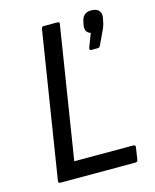

<svg xmlns="http://www.w3.org/2000/svg" viewBox="-103 -738 651 808"><g transform="rotate(-15 222.5 -333.5)"><path d="M60 0Q50 0 51 -9L152 -646Q154 -655 162 -655H221Q232 -655 230 -646L139 -72H397Q406 -72 405 -62L397 -9Q395 0 386 0ZM329 -506Q325 -506 323.5 -509Q322 -512 323 -516L346 -576Q333 -580 328 -589Q323 -598 325 -614L328 -629Q335 -667 371 -667Q394 -667 404.5 -656Q415 -645 412 -625L409 -610Q407 -599 403.5 -589Q400 -579 394 -567L370 -516Q366 -506 358 -506Z"/></g></svg>

Font: Sofia Sans Semi Condensed
Style: Italic
Weight: 400
Italic angle: -9°
Designer: Botio Nikoltchev, Ani Petrova
Foundry: lettersoup
Version: Version 4.101